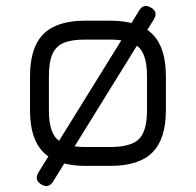

<svg xmlns="http://www.w3.org/2000/svg" viewBox="-20 -553 653 640"><path d="M119 62.5Q106 55.5 103.2 45Q100.5 34.5 108 22L150.5 -46.5L160 -56.5L400.5 -444.5L405.5 -455L444 -518.5Q458.5 -541.5 481.5 -528.5Q509 -514.5 492.5 -488L456.5 -429.5L446.5 -417L212.5 -39L204.5 -24.5L157 52Q143 75.5 119 62.5ZM265.5 0Q170 0 125 -45Q80 -90 80 -184.5V-298.5Q80 -395 125 -439.8Q170 -484.5 265.5 -484H347.5Q443.5 -484 488.2 -439.2Q533 -394.5 533 -298.5V-185.5Q533 -90 488.2 -45Q443.5 0 347.5 0ZM143 -184.5Q143 -116 169.8 -89.5Q196.5 -63 265.5 -63H347.5Q417 -63 443.5 -89.8Q470 -116.5 470 -185.5V-298.5Q470 -368 443.5 -394.5Q417 -421 347.5 -421H265.5Q219.5 -421.5 192.8 -410.2Q166 -399 154.5 -372.2Q143 -345.5 143 -298.5Z"/></svg>

Font: Jura Light Medium
Style: Regular
Weight: 500
Version: Version 5.106